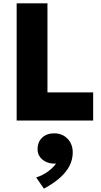

<svg xmlns="http://www.w3.org/2000/svg" viewBox="-20 -720 606 1147"><path d="M79.5 0V-700H263.5V-168H536.5V0ZM242.5 407 196 340Q234.5 328 265.8 305.2Q297 282.5 314.5 257.5Q285 259 260 249Q235 239 219.8 219.2Q204.5 199.5 204.5 172Q204.5 128 232 102.2Q259.5 76.5 303.5 76.5Q352 76.5 383.2 108.5Q414.5 140.5 414.5 191Q414.5 232 396 269.2Q377.5 306.5 339.5 340.8Q301.5 375 242.5 407Z"/></svg>

Font: Geologica Roman ExtraBold
Style: Regular
Weight: 800
Designer: Sindre Bremnes, Frode Helland
Foundry: Monokrom Skriftforlag AS
Version: Version 1.010;gftools[0.9.28]